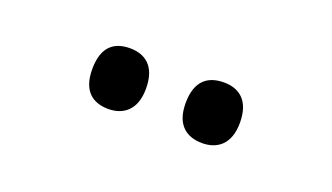

<svg xmlns="http://www.w3.org/2000/svg" viewBox="-29 -860 592 342"><g transform="rotate(20 267.0 -689.5)"><path d="M356 -632C383 -632 407 -647 407 -689C407 -733 383 -747 356 -747C327 -747 304 -733 304 -689C304 -647 327 -632 356 -632ZM178 -632C205 -632 229 -647 229 -689C229 -733 205 -747 178 -747C149 -747 127 -733 127 -689C127 -647 149 -632 178 -632Z"/></g></svg>

Font: Noto Serif Lao SemiCondensed Medium
Style: Regular
Weight: 500
Width: 4
Designer: Monotype Design Team
Foundry: Monotype Imaging Inc.
Version: Version 2.003